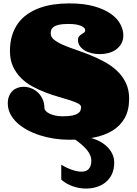

<svg xmlns="http://www.w3.org/2000/svg" viewBox="-20 -811 807 1131"><path d="M481.9 -633.8Q481.9 -647.5 457.3 -658.7Q432.6 -669.9 381.8 -669.9Q346.7 -669.9 326.2 -665Q305.7 -660.2 295.2 -652.1Q284.7 -644 281.7 -634Q278.8 -624 278.8 -613.8Q278.8 -592.8 298.6 -576.9Q318.4 -561 350.8 -546.9Q383.3 -532.7 424.8 -518.6Q466.3 -504.4 509.8 -487.1Q553.2 -469.7 594.7 -447.3Q636.2 -424.8 668.7 -394.5Q701.2 -364.3 720.9 -323.7Q740.7 -283.2 740.7 -230Q740.7 -161.6 714.4 -115.2Q688 -68.8 640.9 -40.5Q593.8 -12.2 529.1 0Q464.4 12.2 387.7 12.2Q342.8 12.2 298.3 5.4Q253.9 -1.5 213.9 -14.4Q173.8 -27.3 139.4 -46.1Q105 -64.9 79.8 -88.6Q54.7 -112.3 40.3 -140.9Q25.9 -169.4 25.9 -202.1Q25.9 -227.1 33.7 -245.6Q41.5 -264.2 54.4 -276.1Q67.4 -288.1 84 -293.9Q100.6 -299.8 118.7 -299.8Q140.6 -299.8 162.6 -291.5Q184.6 -283.2 202.1 -267.1Q219.7 -251 230.7 -227.5Q241.7 -204.1 241.7 -173.8Q241.7 -166.5 248.8 -158.2Q255.9 -149.9 269.3 -142.8Q282.7 -135.7 302.7 -130.9Q322.8 -126 348.6 -126Q384.8 -126 406.2 -130.6Q427.7 -135.3 439.2 -143.1Q450.7 -150.9 454.1 -160.6Q457.5 -170.4 457.5 -180.2Q457.5 -192.4 439.5 -201.7Q421.4 -210.9 392.1 -220.5Q362.8 -230 325 -240.7Q287.1 -251.5 248 -266.4Q209 -281.2 171.1 -301.8Q133.3 -322.3 104 -351.3Q74.7 -380.4 56.6 -419.2Q38.6 -458 38.6 -509.8Q38.6 -561 51 -601.6Q63.5 -642.1 86.2 -673.3Q108.9 -704.6 140.6 -726.8Q172.4 -749 211.2 -763.4Q250 -777.8 294.7 -784.4Q339.4 -791 387.7 -791Q474.1 -791 534.9 -773.7Q595.7 -756.3 633.8 -729Q671.9 -701.7 689.2 -668.2Q706.5 -634.8 706.5 -603Q706.5 -574.2 694.3 -553.2Q682.1 -532.2 662.6 -518.6Q643.1 -504.9 618.2 -498.5Q593.3 -492.2 567.9 -492.2Q543.5 -492.2 520.3 -497.6Q497.1 -502.9 479.2 -513.7Q461.4 -524.4 450.4 -539.8Q439.5 -555.2 439.5 -575.2Q439.5 -589.8 446 -597.2Q452.6 -604.5 460.7 -609.4Q468.8 -614.3 475.3 -619.1Q481.9 -624 481.9 -633.8ZM340.8 159.2Q350.1 165 363.8 172.1Q377.4 179.2 393.6 185.5Q409.7 191.9 426.5 196Q443.4 200.2 459 200.2Q471.2 200.2 482.2 197Q493.2 193.8 501 186Q508.8 178.2 513.4 165.8Q518.1 153.3 518.1 134.8Q518.1 120.6 512.2 105.5Q506.3 90.3 493.2 73.7Q480 57.1 458.7 38.8Q437.5 20.5 406.2 0H507.8Q536.6 6.3 563 19.5Q589.4 32.7 609.4 51.8Q629.4 70.8 641.1 94.7Q652.8 118.7 652.8 147Q652.8 186 639.2 214.8Q625.5 243.7 602.3 262.5Q579.1 281.2 549.1 290.5Q519 299.8 486.8 299.8Q447.8 299.8 409.4 286.6Q371.1 273.4 340.8 247.1Z"/></svg>

Font: Corben
Style: Bold
Weight: 700
Designer: vernon adams
Foundry: vernon adams
Version: Version 1.101; ttfautohint (v1.6)